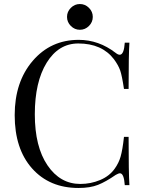

<svg xmlns="http://www.w3.org/2000/svg" viewBox="-20 -920 728 954"><path d="M576 -59Q569 -59 555 -51Q506 -17 467 -1.5Q428 14 370 14Q226 14 139.5 -83Q53 -180 53 -348Q53 -513 142.5 -617.5Q232 -722 371 -722Q471 -722 555 -657Q566 -648 575 -648Q596 -648 600 -708H623Q619 -651 619 -478H596Q586 -545 577 -570.5Q568 -596 546 -626Q486 -704 369 -704Q271 -704 212 -608.5Q153 -513 153 -352Q153 -191 216 -98.5Q279 -6 379 -6Q431 -6 477.5 -25.5Q524 -45 550 -82Q570 -110 579 -141Q589 -175 596 -240H619Q619 -60 623 0H600Q596 -59 576 -59ZM422 -881Q441 -862 441 -836Q441 -810 422 -791Q403 -772 377 -772Q351 -772 332 -791Q313 -810 313 -836Q313 -862 332 -881Q351 -900 377 -900Q403 -900 422 -881Z"/></svg>

Font: Playfair Display
Style: Regular
Weight: 400
Designer: Claus Eggers S?rensen
Foundry: Claus Eggers S?rensen
Version: Version 1.003